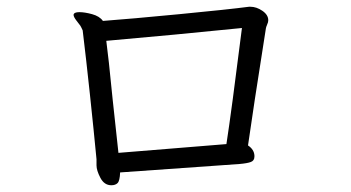

<svg xmlns="http://www.w3.org/2000/svg" viewBox="-20 -602 1040 569"><path d="M690 -116 336 -91Q335 -66 328.5 -59.5Q322 -53 310 -53Q289 -53 277.5 -75Q266 -97 266 -112V-130Q258 -214 246.5 -322Q235 -430 225 -512Q223 -517 221 -520.5Q219 -524 218 -526Q215 -530 206.5 -541Q198 -552 198 -558Q199 -566 215 -566Q231 -566 253 -560Q275 -554 285 -540Q366 -546 511.5 -560Q657 -574 718 -582H722Q740 -582 757.5 -570Q775 -558 775 -542Q775 -536 772 -530Q772 -529 770.5 -526Q769 -523 768 -518Q729 -271 715 -171Q733 -159 734 -141V-138Q734 -126 723.5 -122Q713 -118 690 -116ZM697 -519Q500 -499 295 -481Q301 -438 314 -306L331 -149L651 -175Q666 -272 697 -519Z"/></svg>

Font: Iansui
Style: Regular
Weight: 400
Designer: But Ko / Fontworks Inc.
Foundry: zi-hi.com / Fontworks Inc.
Version: Version 1.002